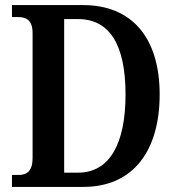

<svg xmlns="http://www.w3.org/2000/svg" viewBox="-20 -734 695 754"><path d="M27 0H307C505 0 607 -144 607 -363C607 -590 494 -714 307 -714H27V-667H50C84 -667 108 -655 108 -603V-113C108 -63 86 -47 54 -47H27ZM287 -56H232V-659H287C410 -659 473 -559 473 -363C473 -169 410 -56 287 -56Z"/></svg>

Font: Noto Serif Myanmar Condensed SemiBold
Style: Regular
Weight: 600
Width: 3
Designer: Ben Mitchell and the Monotype Design Team
Foundry: Monotype Imaging Inc.
Version: Version 2.106